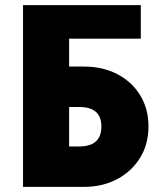

<svg xmlns="http://www.w3.org/2000/svg" viewBox="-20 -730 640 750"><path d="M70 -710H530V-579H250V-470H308Q381 -470 438 -440.5Q495 -411 527.5 -358Q560 -305 560 -236Q560 -167 527.5 -114Q495 -61 438 -30.5Q381 0 308 0H70ZM250 -312V-158H290Q376 -158 376 -236Q376 -312 290 -312Z"/></svg>

Font: Geist Mono UltraBlack
Style: Regular
Weight: 900
Monospace: yes
Designer: Basement.studio, Andrés Briganti, Mateo Zaragoza
Foundry: Basement.studio, Vercel, Andrés Briganti, Guido Ferreyra, Mateo Zaragoza
Version: Version 1.400; ttfautohint (v1.8.4.7-5d5b)